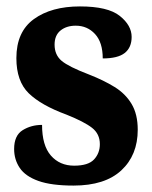

<svg xmlns="http://www.w3.org/2000/svg" viewBox="-20 -568 474 598"><path d="M209 10Q140 10 99.5 -4.5Q59 -19 41.5 -45Q24 -71 24 -104Q24 -146 50.5 -162.5Q77 -179 111 -179Q111 -115 138.5 -83.5Q166 -52 211 -52Q255 -52 273 -71.5Q291 -91 291 -119Q291 -151 266.5 -170Q242 -189 187 -211Q108 -240 69.5 -277.5Q31 -315 31 -387Q31 -469 85.5 -508.5Q140 -548 229 -548Q316 -548 353 -518.5Q390 -489 390 -453Q390 -420 368.5 -403Q347 -386 300 -386Q300 -436 276 -462Q252 -488 216 -488Q187 -488 168.5 -473Q150 -458 150 -429Q150 -397 172 -378.5Q194 -360 257 -336Q303 -318 337 -297Q371 -276 390 -244Q409 -212 409 -164Q409 -85 358 -37.5Q307 10 209 10Z"/></svg>

Font: Noto Serif Tamil Condensed ExtraBold
Style: Regular
Weight: 800
Width: 3
Designer: Indian Type Foundry, Tom Grace, and the Monotype Design Team
Foundry: Monotype Imaging Inc.
Version: Version 2.004; ttfautohint (v1.8.4.7-5d5b)